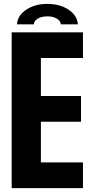

<svg xmlns="http://www.w3.org/2000/svg" viewBox="-20 -966 466 986"><path d="M40 0V-800H406V-668H190V-473H396V-341H190V-132H406V0ZM67 -841Q70 -886 114.5 -916Q159 -946 223 -946Q288 -946 332.5 -916Q377 -886 380 -841H292Q292 -858 272.5 -870Q253 -882 223 -882Q193 -882 173.5 -870Q154 -858 154 -841Z"/></svg>

Font: Big Shoulders Text Black
Style: Regular
Weight: 900
Designer: Patric King
Foundry: XO Type Co
Version: Version 1.000; ttfautohint (v1.8.2)